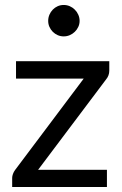

<svg xmlns="http://www.w3.org/2000/svg" viewBox="-20 -753 492 773"><path d="M420 -468.5Q420 -459 416.8 -450Q413.5 -441 408 -434.5L133.5 -69.5H410.5V0H29V-37Q29 -43.5 32 -52.2Q35 -61 41 -69L317 -436.5H44.5V-506.5H420ZM300.5 -669Q300.5 -656 295.2 -644.8Q290 -633.5 281.2 -625Q272.5 -616.5 261 -611.5Q249.5 -606.5 236.5 -606.5Q223.5 -606.5 212.2 -611.5Q201 -616.5 192.5 -625Q184 -633.5 179 -644.8Q174 -656 174 -669Q174 -682 179 -693.8Q184 -705.5 192.5 -714.2Q201 -723 212.2 -728Q223.5 -733 236.5 -733Q249.5 -733 261 -728Q272.5 -723 281.2 -714.2Q290 -705.5 295.2 -693.8Q300.5 -682 300.5 -669Z"/></svg>

Font: Lato 2
Style: Regular
Weight: 400
Designer: Lukasz Dziedzic with Adam Twardoch and Botio Nikoltchev
Foundry: tyPoland Lukasz Dziedzic
Version: Version 2.015; 2015-08-06; http://www.latofonts.com/